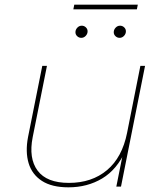

<svg xmlns="http://www.w3.org/2000/svg" viewBox="-20 -799 704 822"><path d="M273 3Q202 3 159.5 -24.5Q117 -52 102.5 -100.5Q88 -149 100 -212L161 -517H181L120 -212Q102 -121 141 -68.5Q180 -16 275 -16Q373 -16 438 -70.5Q503 -125 524 -230L581 -517H601L498 0H478L508 -150L518 -155Q481 -73 417.5 -35Q354 3 273 3ZM492 -637Q482 -637 474.5 -644Q467 -651 467 -661Q467 -672 475 -680.5Q483 -689 494 -689Q504 -689 511.5 -682Q519 -675 519 -665Q519 -654 511 -645.5Q503 -637 492 -637ZM328 -637Q318 -637 310.5 -644Q303 -651 303 -661Q303 -672 311 -680.5Q319 -689 330 -689Q340 -689 347.5 -682Q355 -675 355 -665Q355 -654 347 -645.5Q339 -637 328 -637ZM294 -759 298 -779H570L566 -759Z"/></svg>

Font: Montserrat Thin Thin
Style: Italic
Weight: 250
Italic angle: -11.3°
Version: Version 9.000